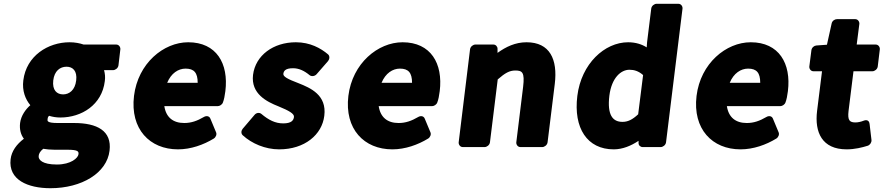

<svg xmlns="http://www.w3.org/2000/svg" viewBox="-20 -751 4671 1013"><path d="M184 72C185 60 191 48 208 34C226 37 245 39 268 39H335C392 39 396 48 394 63C392 82 355 117 280 117C203 117 182 92 184 72ZM36 89C23 198 127 242 246 242C411 242 544 162 558 44C571 -61 492 -102 371 -102H284C226 -102 230 -114 231 -122C232 -132 234 -135 239 -140C258 -134 279 -131 298 -131C411 -131 518 -198 533 -323C536 -344 534 -362 529 -381H577C588 -381 603 -391 605 -406L615 -491C616 -502 608 -516 593 -516H421C401 -523 375 -528 347 -528C234 -528 119 -457 103 -327C96 -272 114 -227 140 -196C115 -174 91 -141 86 -102C82 -68 90 -40 106 -19C68 10 41 46 36 89ZM313 -253C280 -253 255 -275 261 -327C267 -377 297 -399 331 -399C364 -399 388 -377 382 -327C376 -275 345 -253 313 -253Z M687 -245C666 -70 770 37 919 37C987 37 1054 13 1108 -20C1119 -27 1125 -42 1120 -53L1090 -125C1084 -140 1068 -141 1056 -134C1020 -113 989 -102 952 -102C893 -102 856 -132 847 -191H1129C1139 -191 1152 -199 1156 -210C1162 -225 1166 -246 1169 -270C1187 -416 1122 -528 973 -528C843 -528 708 -417 687 -245ZM862 -314C883 -365 921 -389 959 -389C1004 -389 1023 -367 1023 -314Z M1260 -71C1252 -61 1251 -46 1261 -37C1308 6 1379 37 1453 37C1587 37 1679 -40 1691 -140C1705 -250 1618 -287 1555 -312C1497 -334 1473 -347 1475 -362C1477 -376 1485 -391 1526 -391C1557 -391 1585 -378 1614 -354C1623 -347 1640 -348 1650 -359L1711 -429C1719 -439 1721 -455 1711 -464C1672 -497 1616 -528 1541 -528C1422 -528 1328 -459 1315 -356C1303 -256 1388 -214 1449 -190C1505 -167 1533 -151 1531 -134C1529 -117 1519 -100 1474 -100C1432 -100 1397 -118 1359 -150C1348 -159 1332 -156 1323 -145Z M1818 -245C1797 -70 1901 37 2050 37C2118 37 2185 13 2239 -20C2250 -27 2256 -42 2251 -53L2221 -125C2215 -140 2199 -141 2187 -134C2151 -113 2120 -102 2083 -102C2024 -102 1987 -132 1978 -191H2260C2270 -191 2283 -199 2287 -210C2293 -225 2297 -246 2300 -270C2318 -416 2253 -528 2104 -528C1974 -528 1839 -417 1818 -245ZM1993 -314C2014 -365 2052 -389 2090 -389C2135 -389 2154 -367 2154 -314Z M2400 0C2399 11 2407 25 2422 25H2537C2548 25 2563 15 2565 0L2606 -332C2645 -366 2668 -379 2699 -379C2736 -379 2749 -369 2740 -293L2704 0C2703 11 2711 25 2726 25H2841C2852 25 2867 15 2869 0L2907 -308C2923 -438 2881 -528 2758 -528C2699 -528 2649 -504 2605 -472V-494C2605 -505 2596 -516 2583 -516H2488C2477 -516 2462 -506 2460 -491Z M3026 -245C3005 -75 3078 37 3218 37C3265 37 3310 18 3349 -8V4C3349 16 3359 25 3371 25H3466C3477 25 3492 15 3494 0L3581 -706C3582 -717 3574 -731 3559 -731H3444C3433 -731 3418 -721 3416 -706L3394 -528V-527L3392 -501C3367 -517 3334 -528 3294 -528C3170 -528 3047 -415 3026 -245ZM3195 -246C3207 -342 3257 -383 3301 -383C3326 -383 3349 -376 3373 -355L3347 -148C3316 -119 3292 -108 3264 -108C3212 -108 3183 -145 3195 -246Z M3655 -245C3634 -70 3738 37 3887 37C3955 37 4022 13 4076 -20C4087 -27 4093 -42 4088 -53L4058 -125C4052 -140 4036 -141 4024 -134C3988 -113 3957 -102 3920 -102C3861 -102 3824 -132 3815 -191H4097C4107 -191 4120 -199 4124 -210C4130 -225 4134 -246 4137 -270C4155 -416 4090 -528 3941 -528C3811 -528 3676 -417 3655 -245ZM3830 -314C3851 -365 3889 -389 3927 -389C3972 -389 3991 -367 3991 -314Z M4291 -166C4277 -53 4317 37 4447 37C4490 37 4529 27 4558 18C4570 14 4579 1 4578 -12L4568 -97C4565 -123 4543 -117 4536 -114C4525 -109 4506 -105 4494 -105C4463 -105 4451 -115 4457 -166L4483 -375H4583C4594 -375 4609 -385 4611 -400L4622 -491C4623 -502 4615 -516 4600 -516H4500L4514 -625C4515 -636 4507 -650 4492 -650H4396C4384 -650 4371 -641 4368 -628L4343 -515L4287 -511C4275 -510 4263 -500 4261 -486L4250 -400C4249 -389 4257 -375 4272 -375H4317Z"/></svg>

Font: Falling Sky
Style: BlkObl
Weight: 900
Designer: Paul D. Hunt
Foundry: Adobe Systems Incorporated
Version: Version 1.02